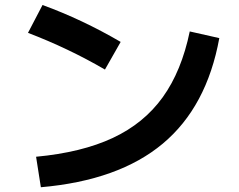

<svg xmlns="http://www.w3.org/2000/svg" viewBox="-20 -748 978 787"><path d="M757.8 -619.1 878.9 -591.8Q827.6 -310.1 647.2 -159.2Q466.8 -8.3 147.5 19.5L127.9 -105.5Q314.9 -123 442.4 -182.6Q569.8 -242.2 647 -349.4Q724.1 -456.5 757.8 -619.1ZM94.7 -613.3 154.3 -727.5Q317.4 -668 474.6 -576.2L410.2 -462.9Q259.8 -550.3 94.7 -613.3Z"/></svg>

Font: Pretendard
Style: Bold
Weight: 700
Designer: Base glyphs from Inter by Rasmus Andersson; Hangeul glyphs from Noto Sans CJK(Source Han Sans) by Jang Soo-young and Kan
Foundry: Kil Hyung-jin
Version: Version 1.309